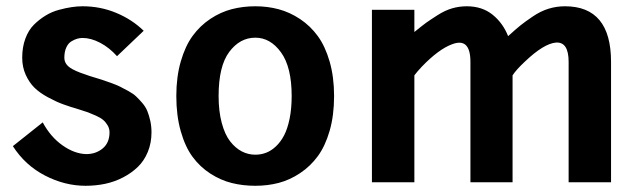

<svg xmlns="http://www.w3.org/2000/svg" viewBox="-20 -581 2049 612"><path d="M185.1 -397Q185.1 -385.7 191.4 -376.7Q197.8 -367.7 210.4 -360.8Q223.1 -354 235.6 -349.4Q248 -344.7 265.6 -338.9Q270 -337.4 272 -336.9Q292.5 -330.6 303 -327.4Q313.5 -324.2 332.8 -317.1Q352.1 -310.1 362.5 -304.9Q373 -299.8 388.9 -291Q404.8 -282.2 413.8 -273.7Q422.9 -265.1 433.6 -252.7Q444.3 -240.2 449.7 -226.8Q455.1 -213.4 459 -196Q462.9 -178.7 462.9 -159.2Q462.9 -125.5 451.2 -96.9Q439.5 -68.4 419.2 -48.8Q398.9 -29.3 372.1 -15.4Q345.2 -1.5 315.2 4.9Q285.2 11.2 252.9 11.2Q186.5 11.2 123.3 -21.5Q60.1 -54.2 21 -115.2L116.2 -190.9Q141.1 -144.5 179.2 -117.7Q217.3 -90.8 254.9 -89.8Q285.6 -89.8 307.4 -107.9Q329.1 -126 329.1 -159.2Q329.1 -171.4 323 -181.6Q316.9 -191.9 308.8 -198.7Q300.8 -205.6 285.6 -212.4Q270.5 -219.2 260.5 -222.9Q250.5 -226.6 232.9 -231.9Q202.6 -240.7 180.7 -248.8Q158.7 -256.8 132.6 -271Q106.4 -285.2 89.8 -301.5Q73.2 -317.9 62 -342.5Q50.8 -367.2 50.8 -397Q50.8 -430.7 60.8 -457.8Q70.8 -484.9 87.9 -502Q105 -519 125 -531.2Q145 -543.5 167.7 -549.6Q190.4 -555.7 208.5 -558.3Q226.6 -561 243.2 -561Q299.8 -561 350.3 -540Q400.9 -519 438 -482.9L353 -401.9Q328.6 -429.2 299.3 -444.6Q270 -460 243.2 -460Q234.4 -460 225.8 -457.5Q217.3 -455.1 207.3 -449Q197.3 -442.9 191.2 -429.4Q185.1 -416 185.1 -397Z M542 -274.9Q542 -335.9 556.2 -385Q570.3 -434.1 594 -466.6Q617.7 -499 650.4 -520.8Q683.1 -542.5 718.8 -551.8Q754.4 -561 793.9 -561Q833 -561 868.4 -551.5Q903.8 -542 936.5 -520.3Q969.2 -498.5 992.9 -466.1Q1016.6 -433.6 1030.8 -384.5Q1044.9 -335.4 1044.9 -274.9Q1044.9 -213.4 1030.8 -164.3Q1016.6 -115.2 992.9 -83Q969.2 -50.8 936.5 -29.1Q903.8 -7.3 868.4 2Q833 11.2 793.9 11.2Q754.4 11.2 719 2.4Q683.6 -6.3 650.6 -27.6Q617.7 -48.8 594 -80.8Q570.3 -112.8 556.2 -162.6Q542 -212.4 542 -274.9ZM909.7 -274.9Q909.7 -367.2 875.7 -414.1Q841.8 -460.9 793.9 -460.9Q744.6 -460.9 710.7 -415.5Q676.8 -370.1 676.8 -274.9Q676.8 -226.6 686.8 -189.2Q696.8 -151.9 713.6 -130.4Q730.5 -108.9 750.7 -98.4Q771 -87.9 793.9 -87.9Q811.5 -87.9 827.9 -94Q844.2 -100.1 859.4 -114.3Q874.5 -128.4 885.5 -149.4Q896.5 -170.4 903.1 -202.6Q909.7 -234.9 909.7 -274.9Z M1300.8 0H1165.5V-549.8H1300.8V-479Q1326.7 -500 1338.1 -508.3Q1349.6 -516.6 1374 -532.2Q1398.4 -547.9 1421.1 -554.4Q1443.8 -561 1467.8 -561Q1516.6 -561 1549.8 -534.4Q1583 -507.8 1599.6 -465.8Q1625 -488.8 1638.9 -500Q1652.8 -511.2 1678 -528.3Q1703.1 -545.4 1728.5 -553.2Q1753.9 -561 1780.8 -561Q1927.7 -561 1927.7 -383.8V0H1792.5V-383.8Q1792.5 -448.2 1752 -445.3Q1713.4 -441.9 1653.8 -385.3Q1625.5 -358.9 1613.8 -340.8V0H1479.5V-383.8Q1479.5 -462.4 1420.9 -439.9Q1378.4 -424.3 1324.7 -368.7Q1309.1 -352.1 1300.8 -340.8Z"/></svg>

Font: Junction Bold
Style: Bold
Weight: 700
Designer: Caroline Hadilaksono
Foundry: Caroline Hadilaksono
Version: Version 001.001